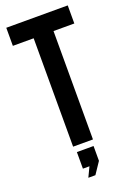

<svg xmlns="http://www.w3.org/2000/svg" viewBox="-165 -760 686 999"><g transform="rotate(-20 178.0 -260.5)"><path d="M7.8 -600.1V-700.2H348.1V-600.1H232.9V0H123V-600.1ZM168 125H131.8V33.2H224.1V115.2L181.2 179.2H142.1Z"/></g></svg>

Font: VL Bebas Neue Bold
Style: Regular
Weight: 700
Designer: Ryoichi Tsunekawa
Foundry: Ryoichi Tsunekawa
Version: Version 1.300